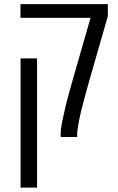

<svg xmlns="http://www.w3.org/2000/svg" viewBox="-20 -650 562 911"><path d="M268.6 0Q268.6 -2.4 268.1 -5.4Q267.6 -8.3 267.6 -12.7Q267.6 -32.7 272.5 -59.1Q277.3 -85.4 284.2 -113.8Q290 -142.6 296.9 -169.4Q303.7 -196.3 311.5 -223.4Q319.3 -250.5 327.1 -278.8L409.7 -565.4H77.1V-630.4H491.7V-573.7L401.4 -259.3Q397 -244.1 391.6 -224.1Q386.2 -204.1 380.9 -184.6Q375.5 -165 372.1 -150.9Q367.7 -134.8 363 -115Q358.4 -95.2 354.5 -75.7Q350.6 -56.2 348.4 -39.3Q346.2 -22.5 346.2 -12.2V0ZM77.6 240.2V-373H155.8V240.2Z"/></svg>

Font: Open Sans SemiCondensed
Style: Regular
Weight: 400
Width: 4
Designer: Monotype Design Team
Foundry: Monotype Imaging Inc.
Version: Version 3.000